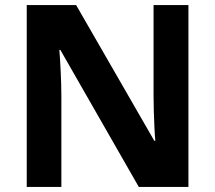

<svg xmlns="http://www.w3.org/2000/svg" viewBox="-20 -734 845 754"><path d="M720 0H525L217 -538H213Q216 -503 218.5 -450.5Q221 -398 221 -352V0H85V-714H279L586 -181H590Q588 -201 586.5 -232.5Q585 -264 584 -298Q583 -332 583 -360V-714H720Z"/></svg>

Font: Noto Sans Cherokee
Style: Bold
Weight: 700
Designer: Monotype Design Team
Foundry: Monotype Imaging Inc.
Version: Version 2.001; ttfautohint (v1.8.4.7-5d5b)